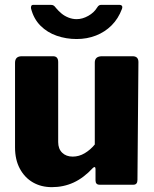

<svg xmlns="http://www.w3.org/2000/svg" viewBox="-20 -762 637 792"><path d="M280 -116Q306 -116 329.5 -130Q353 -144 371 -166V-504Q371 -530 401 -530H527Q551 -530 551 -506L547 -20Q547 0 530 0H391Q374 0 374 -18V-65Q374 -71 371 -72.5Q368 -74 363 -69Q325 -28 283.5 -9Q242 10 194 10Q150 10 116 -9.5Q82 -29 62 -66Q42 -103 42 -154V-503Q42 -530 70 -530H199Q220 -530 220 -506V-176Q220 -148 236.5 -132Q253 -116 280 -116ZM471 -742Q489 -742 483 -725Q468 -685 440.5 -657.5Q413 -630 376 -615.5Q339 -601 296 -601Q253 -601 214 -614.5Q175 -628 147 -656Q119 -684 108 -727Q107 -733 109 -737.5Q111 -742 118 -742H189Q197 -742 201.5 -739Q206 -736 211 -729Q221 -717 233.5 -706.5Q246 -696 262.5 -689.5Q279 -683 296 -683Q320 -683 344 -696.5Q368 -710 380 -730Q385 -738 389 -740Q393 -742 398 -742Z"/></svg>

Font: Libre Franklin ExtraBold
Style: Regular
Weight: 800
Designer: Pablo Impallari, Rodrigo Fuenzalida, Nhung Nguyen
Foundry: Impallari Type
Version: Version 3.000